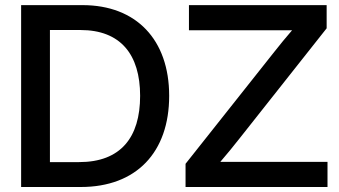

<svg xmlns="http://www.w3.org/2000/svg" viewBox="-20 -748 1357 768"><path d="M303.2 0C525.4 0 656.7 -138.7 656.7 -364.7C656.7 -589.4 524.9 -727.5 310.1 -727.5H64.5V0ZM722.2 0H1290V-100.6H983.4H861.3C888.2 -131.8 914.1 -163.6 939 -195.3L1286.6 -634.8V-727.5H735.8V-627H1023.9H1148.4C1123.5 -598.1 1099.6 -569.3 1076.7 -540L722.2 -92.8ZM179.7 -99.6V-627.9H302.2C461.9 -627.9 540.5 -530.3 540.5 -364.7C540.5 -197.8 462.4 -99.6 296.4 -99.6Z"/></svg>

Font: Raveo Display Display Medium
Style: Regular
Weight: 500
Designer: Jakub Foglar, Rasmus Andersson (Inter)
Foundry: Jakubfoglar.com
Version: Version 1.100;Glyphs 3.2.3 (3260)